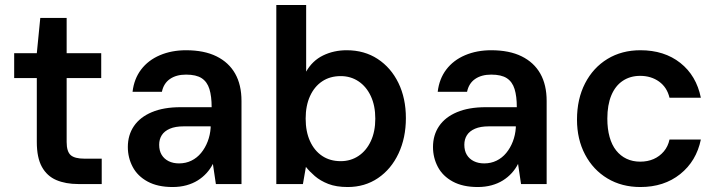

<svg xmlns="http://www.w3.org/2000/svg" viewBox="-20 -740 2890 772"><path d="M295 0Q244 0 206.5 -16Q169 -32 148.5 -69Q128 -106 128 -169V-426H37V-526H128L142 -668H248V-526H387V-426H248V-169Q248 -131 264 -116.5Q280 -102 320 -102H389V0Z M674 12Q614 12 573.5 -10Q533 -32 513.5 -69Q494 -106 494 -149Q494 -197 518.5 -233Q543 -269 590.5 -289Q638 -309 706 -309H831Q831 -353 822 -382Q813 -411 791 -425.5Q769 -440 728 -440Q689 -440 663.5 -422.5Q638 -405 631 -371H513Q519 -423 547.5 -460.5Q576 -498 623 -518Q670 -538 728 -538Q801 -538 850.5 -513.5Q900 -489 925.5 -444Q951 -399 951 -334V0H848L836 -81Q826 -61 810.5 -44Q795 -27 775 -14.5Q755 -2 729.5 5Q704 12 674 12ZM700 -83Q727 -83 749.5 -94Q772 -105 788.5 -125Q805 -145 815 -171Q825 -197 827 -226V-232H719Q685 -232 663 -222.5Q641 -213 630.5 -196.5Q620 -180 620 -158Q620 -134 630 -117.5Q640 -101 658 -92Q676 -83 700 -83Z M1378 12Q1332 12 1300 -0.5Q1268 -13 1246 -32Q1224 -51 1210 -69L1198 0H1091V-720H1211V-452Q1236 -496 1279 -517Q1322 -538 1374 -538Q1445 -538 1498.5 -503Q1552 -468 1582 -406.5Q1612 -345 1612 -265Q1612 -186 1582.5 -123Q1553 -60 1500 -24Q1447 12 1378 12ZM1350 -92Q1390 -92 1421.5 -113Q1453 -134 1471 -172.5Q1489 -211 1489 -263Q1489 -315 1471 -353.5Q1453 -392 1421.5 -413Q1390 -434 1350 -434Q1307 -434 1275.5 -413Q1244 -392 1226.5 -353.5Q1209 -315 1209 -263Q1209 -211 1226.5 -172.5Q1244 -134 1275.5 -113Q1307 -92 1350 -92Z M1901 12Q1841 12 1800.5 -10Q1760 -32 1740.5 -69Q1721 -106 1721 -149Q1721 -197 1745.5 -233Q1770 -269 1817.5 -289Q1865 -309 1933 -309H2058Q2058 -353 2049 -382Q2040 -411 2018 -425.5Q1996 -440 1955 -440Q1916 -440 1890.5 -422.5Q1865 -405 1858 -371H1740Q1746 -423 1774.5 -460.5Q1803 -498 1850 -518Q1897 -538 1955 -538Q2028 -538 2077.5 -513.5Q2127 -489 2152.5 -444Q2178 -399 2178 -334V0H2075L2063 -81Q2053 -61 2037.5 -44Q2022 -27 2002 -14.5Q1982 -2 1956.5 5Q1931 12 1901 12ZM1927 -83Q1954 -83 1976.5 -94Q1999 -105 2015.5 -125Q2032 -145 2042 -171Q2052 -197 2054 -226V-232H1946Q1912 -232 1890 -222.5Q1868 -213 1857.5 -196.5Q1847 -180 1847 -158Q1847 -134 1857 -117.5Q1867 -101 1885 -92Q1903 -83 1927 -83Z M2555 12Q2480 12 2422.5 -22.5Q2365 -57 2332.5 -118.5Q2300 -180 2300 -259Q2300 -342 2332.5 -405Q2365 -468 2422.5 -503Q2480 -538 2555 -538Q2651 -538 2715.5 -487Q2780 -436 2798 -347H2672Q2662 -389 2630 -412Q2598 -435 2554 -435Q2514 -435 2484 -415Q2454 -395 2438 -356.5Q2422 -318 2422 -263Q2422 -222 2431 -189.5Q2440 -157 2457.5 -135Q2475 -113 2499.5 -101.5Q2524 -90 2554 -90Q2584 -90 2608 -100.5Q2632 -111 2649 -131Q2666 -151 2672 -179H2798Q2780 -92 2715 -40Q2650 12 2555 12Z"/></svg>

Font: DM Sans 9pt SemiBold
Style: Regular
Weight: 600
Version: Version 4.004;gftools[0.9.30]